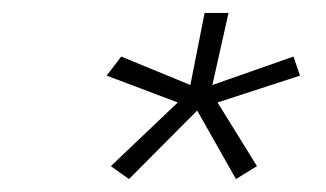

<svg xmlns="http://www.w3.org/2000/svg" viewBox="-20 -763 504 297"><path d="M316.5 -604.5 377.5 -506 345 -486 285 -592 179.5 -486 151.5 -506 255 -604.5 145 -646 167.5 -675.5 274.5 -631.5 296.5 -743H333.5L308.5 -631.5L434 -675.5L444 -646Z"/></svg>

Font: Epilogue Light
Style: Italic
Weight: 300
Italic angle: -12°
Designer: Tyler Finck
Foundry: Etcetera Type Co
Version: Version 2.111; ttfautohint (v1.8.3)